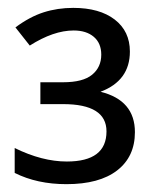

<svg xmlns="http://www.w3.org/2000/svg" viewBox="-20 -743 390 485"><path d="M308.1 -612.8Q308.1 -539.1 233.9 -511.2Q320.8 -489.7 320.8 -409.2Q320.8 -347.2 275.9 -312.5Q231 -277.8 147.9 -277.8Q73.7 -277.8 17.1 -306.2V-369.1Q86.4 -335 148.9 -335Q249 -335 249 -411.1Q249 -480 139.2 -480H82V-535.2H139.2Q189.5 -535.2 212.6 -554.2Q235.8 -573.2 235.8 -605Q235.8 -633.8 217 -649.9Q198.2 -666 166 -666Q115.2 -666 55.2 -627.9L19 -673.8Q55.2 -700.7 90.3 -711.9Q125.5 -723.1 165 -723.1Q231.4 -723.1 269.8 -693.6Q308.1 -664.1 308.1 -612.8Z"/></svg>

Font: Noto Sans Historic
Style: Regular
Weight: 400
Designer: Monotype Design Team
Foundry: Monotype Imaging Inc.
Version: Version 0.71 uh